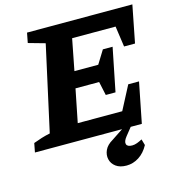

<svg xmlns="http://www.w3.org/2000/svg" viewBox="-151 -760 982 1067"><g transform="rotate(-15 340.0 -226.5)"><path d="M-28 0 -18 -52Q6 -61 30 -68.5Q54 -76 79 -81L187 -571L91 -598L102 -655H708L666 -441H603L586 -560H336L301 -380H438L485 -456H541L491 -207H435L418 -286H282L244 -96H500L571 -232H633L587 0ZM446 202Q408 202 385 185Q362 168 356 142Q350 116 362 89.5Q374 63 407 44L511 -25H543L487 45Q467 70 472 86Q477 102 505 102Q519 102 533.5 96.5Q548 91 563 83L573 118Q551 159 517.5 180.5Q484 202 446 202Z"/></g></svg>

Font: Piazzolla
Style: Bold Italic
Weight: 700
Italic angle: -11.3°
Designer: Juan Pablo del Peral
Foundry: Huerta Tipografica
Version: Version 1.330